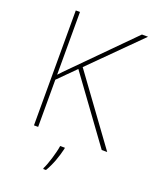

<svg xmlns="http://www.w3.org/2000/svg" viewBox="-169 -807 895 1121"><g transform="rotate(20 279.0 -246.5)"><path d="M558 0 254 -417 552 -714H514L179 -376C161 -358 144 -341 129 -324V-714H103V0H129V-293L234 -398L524 0ZM317 67V61H288C282 104 257 185 241 215V221H258C286 174 305 119 317 67Z"/></g></svg>

Font: Noto Sans Thai Looped Thin
Style: Regular
Weight: 100
Designer: Sasikarn Vongin, Ben Mitchell
Foundry: The Fontpad Ltd
Version: Version 1.001